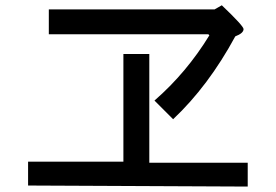

<svg xmlns="http://www.w3.org/2000/svg" viewBox="-20 -723 1040 724"><path d="M867.2 -585.9Q765.6 -398.4 632.8 -273.4L562.5 -343.8Q683.6 -449.2 769.5 -589.8L765.6 -593.8H164.1V-687.5H789.1L816.4 -703.1Q898.4 -625 898.4 -613.3Q898.4 -597.7 867.2 -585.9ZM914.1 -19.5 85.9 -23.4V-113.3H445.3V-519.5H543V-109.4H914.1Z"/></svg>

Font: Droid Sans Fallback
Style: Regular
Weight: 400
Designer: Steve Matteson
Foundry: Ascender Corporation
Version: 3.00 (Khmer version)